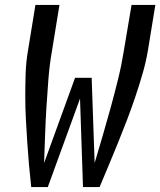

<svg xmlns="http://www.w3.org/2000/svg" viewBox="-20 -755 647 775"><path d="M106 0Q101 -45 97 -90.5Q93 -136 90 -181.5Q87 -227 84.5 -273Q82 -319 82 -365Q82 -411 83.5 -458Q85 -505 93 -551L123 -735H220L190 -551Q180 -494 175.5 -437Q171 -380 167.5 -323.5Q164 -267 162 -210.5Q160 -154 158 -97L283 -441H350L362 -97Q379 -154 395.5 -210.5Q412 -267 427.5 -323.5Q443 -380 457 -437Q471 -494 480 -551L511 -735H607L577 -551Q569 -504 555.5 -457.5Q542 -411 526.5 -365Q511 -319 493.5 -273Q476 -227 457.5 -181.5Q439 -136 420 -90.5Q401 -45 382 0H315L303 -357L173 0Z"/></svg>

Font: Iosevka Curly Medium Extended
Style: Italic
Weight: 500
Width: 7
Italic angle: -9°
Monospace: yes
Designer: Belleve Invis
Foundry: Belleve Invis
Version: Version 11.1.0; ttfautohint (v1.8.3)